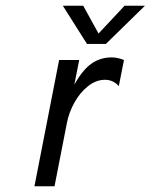

<svg xmlns="http://www.w3.org/2000/svg" viewBox="-20 -649 525 669"><path d="M186 -440H256L239 -354Q268 -406 299 -427.5Q330 -449 369 -449Q380 -449 391 -446.5Q402 -444 412 -440L394 -349Q384 -360 372 -365.5Q360 -371 346 -371Q315 -371 287 -349Q259 -327 239.5 -292Q220 -257 213 -220L170 0H100ZM199 -629H270L330 -520H312L414 -629H485L349 -496H283Z"/></svg>

Font: Teachers[wght] Italic
Style: Regular
Weight: 400
Designer: Alfredo Marco Pradil & Chank Diesel
Version: Version 1.000;Glyphs 3.1.2 (3151)